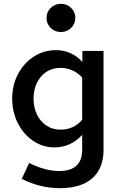

<svg xmlns="http://www.w3.org/2000/svg" viewBox="-20 -768 640 1007"><path d="M294 219Q241 219 189.5 206Q138 193 94 170L133 87Q218 129 290 129Q411 129 411 18V-61Q384 -30 347 -12.5Q310 5 266 5Q204 5 153.5 -29.5Q103 -64 73.5 -122Q44 -180 44 -251Q44 -322 74.5 -379.5Q105 -437 157 -471Q209 -505 273 -505Q356 -505 412 -443V-501H523V18Q523 115 464 167Q405 219 294 219ZM298 -88Q367 -88 411 -140V-361Q390 -385 360.5 -398.5Q331 -412 298 -412Q235 -412 195.5 -366.5Q156 -321 156 -250Q156 -204 174 -167Q192 -130 224 -109Q256 -88 298 -88ZM299 -600Q268 -600 246 -621.5Q224 -643 224 -674Q224 -705 246 -726.5Q268 -748 299 -748Q331 -748 353 -726.5Q375 -705 375 -674Q375 -643 353 -621.5Q331 -600 299 -600Z"/></svg>

Font: Red Hat Mono Medium
Style: Regular
Weight: 500
Monospace: yes
Designer: Pentagram, MCKL
Foundry: Pentagram, MCKL
Version: Version 1.023; ttfautohint (v1.8.3)